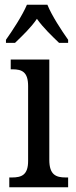

<svg xmlns="http://www.w3.org/2000/svg" viewBox="-20 -786 318 806"><path d="M5 -619V-606H43C74 -636 110 -670 135 -707C161 -670 197 -636 228 -606H266V-619C239 -657 197 -721 179 -766H93C74 -721 32 -657 5 -619ZM19 0H266V-41H256C215 -41 187 -52 187 -115V-536H25V-495H33C72 -495 98 -484 98 -425V-110C98 -51 70 -41 30 -41H19Z"/></svg>

Font: Noto Serif Tamil Condensed
Style: Italic
Weight: 400
Width: 3
Italic angle: -12°
Designer: Indian Type Foundry, Tom Grace, and the Monotype Design Team
Foundry: Monotype Imaging Inc.
Version: Version 2.003